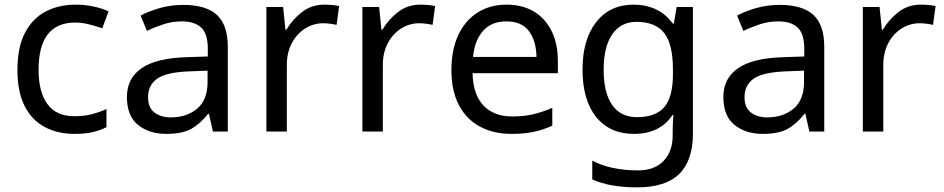

<svg xmlns="http://www.w3.org/2000/svg" viewBox="-20 -566 4060 826"><path d="M300 10Q229 10 173.5 -19Q118 -48 86.5 -109Q55 -170 55 -265Q55 -364 88 -426Q121 -488 177.5 -517Q234 -546 306 -546Q347 -546 385 -537.5Q423 -529 447 -517L420 -444Q396 -453 364 -461Q332 -469 304 -469Q146 -469 146 -266Q146 -169 184.5 -117.5Q223 -66 299 -66Q343 -66 376.5 -75Q410 -84 438 -97V-19Q411 -5 378.5 2.5Q346 10 300 10Z M768 -545Q866 -545 913 -502Q960 -459 960 -365V0H896L879 -76H875Q840 -32 801.5 -11Q763 10 695 10Q622 10 574 -28.5Q526 -67 526 -149Q526 -229 589 -272.5Q652 -316 783 -320L874 -323V-355Q874 -422 845 -448Q816 -474 763 -474Q721 -474 683 -461.5Q645 -449 612 -433L585 -499Q620 -518 668 -531.5Q716 -545 768 -545ZM794 -259Q694 -255 655.5 -227Q617 -199 617 -148Q617 -103 644.5 -82Q672 -61 715 -61Q783 -61 828 -98.5Q873 -136 873 -214V-262Z M1376 -546Q1391 -546 1408.5 -544.5Q1426 -543 1439 -540L1428 -459Q1415 -462 1399.5 -464Q1384 -466 1370 -466Q1329 -466 1293 -443.5Q1257 -421 1235.5 -380.5Q1214 -340 1214 -286V0H1126V-536H1198L1208 -438H1212Q1238 -482 1279 -514Q1320 -546 1376 -546Z M1789 -546Q1804 -546 1821.5 -544.5Q1839 -543 1852 -540L1841 -459Q1828 -462 1812.5 -464Q1797 -466 1783 -466Q1742 -466 1706 -443.5Q1670 -421 1648.5 -380.5Q1627 -340 1627 -286V0H1539V-536H1611L1621 -438H1625Q1651 -482 1692 -514Q1733 -546 1789 -546Z M2159 -546Q2228 -546 2277.5 -516Q2327 -486 2353.5 -431.5Q2380 -377 2380 -304V-251H2013Q2015 -160 2059.5 -112.5Q2104 -65 2184 -65Q2235 -65 2274.5 -74.5Q2314 -84 2356 -102V-25Q2315 -7 2275 1.5Q2235 10 2180 10Q2104 10 2045.5 -21Q1987 -52 1954.5 -113.5Q1922 -175 1922 -264Q1922 -352 1951.5 -415Q1981 -478 2034.5 -512Q2088 -546 2159 -546ZM2158 -474Q2095 -474 2058.5 -433.5Q2022 -393 2015 -321H2288Q2287 -389 2256 -431.5Q2225 -474 2158 -474Z M2706 -546Q2759 -546 2801.5 -526Q2844 -506 2874 -465H2879L2891 -536H2961V9Q2961 124 2902.5 182Q2844 240 2721 240Q2603 240 2528 206V125Q2607 167 2726 167Q2795 167 2834.5 126.5Q2874 86 2874 16V-5Q2874 -17 2875 -39.5Q2876 -62 2877 -71H2873Q2819 10 2707 10Q2603 10 2544.5 -63Q2486 -136 2486 -267Q2486 -395 2544.5 -470.5Q2603 -546 2706 -546ZM2718 -472Q2651 -472 2614 -418.5Q2577 -365 2577 -266Q2577 -167 2613.5 -114.5Q2650 -62 2720 -62Q2801 -62 2838 -105.5Q2875 -149 2875 -246V-267Q2875 -377 2837 -424.5Q2799 -472 2718 -472Z M3334 -545Q3432 -545 3479 -502Q3526 -459 3526 -365V0H3462L3445 -76H3441Q3406 -32 3367.5 -11Q3329 10 3261 10Q3188 10 3140 -28.5Q3092 -67 3092 -149Q3092 -229 3155 -272.5Q3218 -316 3349 -320L3440 -323V-355Q3440 -422 3411 -448Q3382 -474 3329 -474Q3287 -474 3249 -461.5Q3211 -449 3178 -433L3151 -499Q3186 -518 3234 -531.5Q3282 -545 3334 -545ZM3360 -259Q3260 -255 3221.5 -227Q3183 -199 3183 -148Q3183 -103 3210.5 -82Q3238 -61 3281 -61Q3349 -61 3394 -98.5Q3439 -136 3439 -214V-262Z M3942 -546Q3957 -546 3974.5 -544.5Q3992 -543 4005 -540L3994 -459Q3981 -462 3965.5 -464Q3950 -466 3936 -466Q3895 -466 3859 -443.5Q3823 -421 3801.5 -380.5Q3780 -340 3780 -286V0H3692V-536H3764L3774 -438H3778Q3804 -482 3845 -514Q3886 -546 3942 -546Z"/></svg>

Font: Noto Sans Batak
Style: Regular
Weight: 400
Designer: Monotype Design Team
Foundry: Monotype Imaging Inc.
Version: Version 2.002; ttfautohint (v1.8.4.7-5d5b)